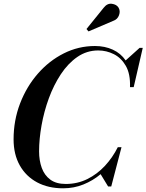

<svg xmlns="http://www.w3.org/2000/svg" viewBox="-20 -1009 792 1039"><path d="M592.5 -896 459 -839 448 -852 541 -967Q560.5 -992 585.5 -988.5Q610.5 -985 621 -968.5Q632.5 -950 624.2 -927Q616 -904 592.5 -896ZM321.5 10Q241 10 180.8 -22.2Q120.5 -54.5 87 -114Q53.5 -173.5 53.5 -255Q53.5 -357.5 88.5 -448.8Q123.5 -540 184.5 -610Q245.5 -680 325 -720Q404.5 -760 494 -760Q547.5 -760 590.5 -740.2Q633.5 -720.5 660 -682L735.5 -750H752.5L703.5 -537.5H683.5Q686 -608.5 661.2 -652Q636.5 -695.5 596.2 -715.8Q556 -736 511.5 -736Q449.5 -736 398.8 -701Q348 -666 309.2 -607.2Q270.5 -548.5 244.2 -476.8Q218 -405 204.8 -330.5Q191.5 -256 191.5 -190Q191.5 -140.5 206 -100.5Q220.5 -60.5 252.2 -37Q284 -13.5 336 -13.5Q399 -13.5 452.5 -40Q506 -66.5 547.8 -111.5Q589.5 -156.5 617.5 -212.5H637.5L582 0H565L524.5 -66.5Q483 -31.5 431.5 -10.8Q380 10 321.5 10Z"/></svg>

Font: Bodoni* 11pt Medium
Style: Italic
Weight: 500
Italic angle: -13°
Version: Version 2.3